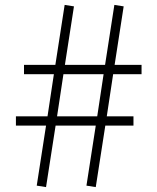

<svg xmlns="http://www.w3.org/2000/svg" viewBox="-20 -763 643 784"><path d="M442 -460 416 -288H525V-250H410L371 1L333 -5L371 -250H207L168 1L130 -5L168 -250H45V-288H174L200 -460H78V-498H206L244 -743L282 -737L245 -498H409L447 -743L485 -737L448 -498H558V-460ZM403 -460H239L213 -288H377Z"/></svg>

Font: Morrison Thin
Style: Regular
Weight: 100
Designer: Pablo Impallari, Rodrigo Fuenzalida (Modified by Dan O. Williams)
Version: Version 0.03;June 6, 2019;FontCreator 11.5.0.2425 64-bit; tt